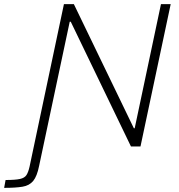

<svg xmlns="http://www.w3.org/2000/svg" viewBox="-103 -708 863 928"><path d="M-83 200 -76 162Q-29 162 -6.5 157Q16 152 25 138Q34 124 40 97L206 -688H254L544 -88H548L675 -688H722L576 0H530L239 -603H234L86 94Q76 144 57.5 166.5Q39 189 5.5 194.5Q-28 200 -83 200Z"/></svg>

Font: Saira ExtraLight
Style: Italic
Weight: 200
Italic angle: -12°
Designer: Hector Gatti with collaboration of the Omnibus-Type team
Foundry: Omnibus-Type
Version: Version 1.100; ttfautohint (v1.8.3)